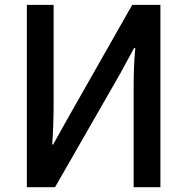

<svg xmlns="http://www.w3.org/2000/svg" viewBox="-20 -779 778 799"><path d="M91.8 -758.8H203.1V-345.7Q203.1 -258.8 197.3 -177.7H201.2L261.7 -286.1L530.3 -758.8H647.5V0H536.1V-411.1Q536.1 -506.8 543 -579.1H538.1L478.5 -469.7L209 0H91.8Z"/></svg>

Font: Gothic A1 SemiBold
Style: Regular
Weight: 600
Version: Version 2.50